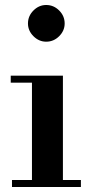

<svg xmlns="http://www.w3.org/2000/svg" viewBox="-20 -749 365 769"><path d="M108 -15V-430H232V-15ZM28 0V-28H304V0ZM23 -418V-446H232V-418ZM165 -582Q136 -582 114 -604Q92 -626 92 -655Q92 -685 114 -707Q136 -729 165 -729Q195 -729 217 -707Q239 -685 239 -655Q239 -626 217 -604Q195 -582 165 -582Z"/></svg>

Font: Libre Bodoni Medium
Style: Regular
Weight: 500
Designer: Pablo Impallari, Rodrigo Fuenzalida
Foundry: Impallari Type
Version: Version 2.005;gftools[0.9.23]